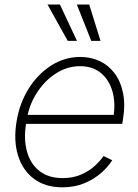

<svg xmlns="http://www.w3.org/2000/svg" viewBox="-20 -800 600 832"><path d="M250.5 11.7Q175.8 11.7 126.7 -25.4Q77.6 -62.5 57.9 -127Q38.1 -191.4 51.8 -273.4Q64.9 -354 105 -417.2Q145 -480.5 202.9 -516.8Q260.7 -553.2 327.6 -553.2Q374.5 -553.2 412.8 -534.9Q451.2 -516.6 477.3 -481.4Q503.4 -446.3 513.4 -396Q523.4 -345.7 512.7 -281.7L509.8 -263.2H77.6L84 -302.2H493.2L470.7 -288.1Q481.9 -352.1 467.5 -403.1Q453.1 -454.1 417.2 -483.6Q381.3 -513.2 326.7 -513.2Q272 -513.2 223.4 -482.4Q174.8 -451.7 140.9 -399.7Q106.9 -347.7 96.2 -284.7L93.3 -266.6Q82 -198.2 96.7 -144.3Q111.3 -90.3 150.6 -59.3Q189.9 -28.3 251.5 -28.3Q296.9 -28.3 331.8 -43.7Q366.7 -59.1 390.9 -81.3Q415 -103.5 428.7 -124L466.3 -105.5Q449.2 -78.1 418.7 -51Q388.2 -23.9 345.9 -6.1Q303.7 11.7 250.5 11.7ZM273.4 -623 186 -780.3H239.7L313.5 -623ZM375.5 -623 313 -780.3H366.7L415.5 -623Z"/></svg>

Font: Inter Tight ExtraLight
Style: Italic
Weight: 250
Italic angle: -9.39999°
Designer: Rasmus Andersson
Foundry: rsms
Version: Version 3.004